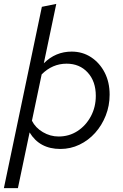

<svg xmlns="http://www.w3.org/2000/svg" viewBox="-43 -757 634 986"><path d="M-23 209 172 -722 246 -737 182 -432Q242 -492 325 -492Q381 -492 425 -463Q469 -434 494.5 -384.5Q520 -335 520 -271Q520 -214 500 -163.5Q480 -113 445.5 -74.5Q411 -36 365 -14Q319 8 267 8Q160 8 109 -77L49 209ZM299 -430Q226 -430 171 -375L121 -137Q139 -101 177 -78.5Q215 -56 258 -56Q312 -56 355 -84Q398 -112 423.5 -159.5Q449 -207 449 -265Q449 -339 407.5 -384.5Q366 -430 299 -430Z"/></svg>

Font: Red Hat Text
Style: Italic
Weight: 300
Italic angle: -12°
Designer: Pentagram, MCKL
Foundry: Pentagram, MCKL
Version: Version 1.023